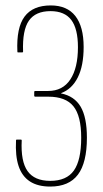

<svg xmlns="http://www.w3.org/2000/svg" viewBox="-20 -681 380 707"><path d="M165 6Q119 6 90 -13Q61 -32 48.5 -69.5Q36 -107 39 -164Q39 -166 40 -166.5Q41 -167 42 -167H57Q60 -167 60 -164Q56 -87 81.5 -51Q107 -15 165 -15Q225 -15 252 -53Q279 -91 279 -174Q279 -254 250.5 -289.5Q222 -325 158 -325H110Q106 -325 106 -329V-342Q106 -346 110 -346H157Q211 -346 239 -388.5Q267 -431 267 -507Q267 -575 242.5 -607.5Q218 -640 166 -640Q111 -640 86.5 -605Q62 -570 65 -491Q65 -488 62 -488H46Q45 -488 44.5 -489Q44 -490 44 -491Q40 -579 70.5 -620Q101 -661 167 -661Q227 -661 257.5 -622Q288 -583 288 -508Q288 -439 266.5 -396Q245 -353 205 -338V-337Q254 -327 277 -288Q300 -249 300 -174Q300 -82 267 -38Q234 6 165 6Z"/></svg>

Font: Sofia Sans Extra Condensed Thin
Style: Regular
Weight: 250
Version: Version 4.100